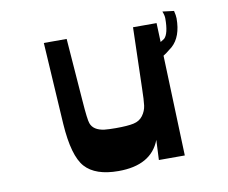

<svg xmlns="http://www.w3.org/2000/svg" viewBox="-71 -691 942 795"><g transform="rotate(-10 400.0 -293.5)"><path d="M707 -597Q712 -577 712 -565Q712 -488 671 -451Q640 -426 632 -422L647 0H538L542 -84Q504 16 366 16Q269 16 226 -32Q183 -80 174 -216L153 -560H249L269 -297Q275 -215 281 -200Q292 -169 338 -163Q357 -161 386 -161Q435 -161 460.5 -166.5Q486 -172 500 -191Q514 -210 517 -232.5Q520 -255 521 -305L528 -560H627L630 -480Q639 -485 646 -490Q666 -508 666 -573Q666 -586 659 -603Z"/></g></svg>

Font: OpenDyslexic
Style: Regular
Weight: 400
Designer: Abbie Gonzalez
Version: Version 0.920;hotconv 1.0.109;makeotfexe 2.5.65596